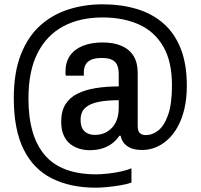

<svg xmlns="http://www.w3.org/2000/svg" viewBox="-20 -718 931 891"><path d="M425 153Q307 153 221 110Q135 67 89.5 -25Q44 -117 44 -262Q44 -382 77 -465.5Q110 -549 167 -600Q224 -651 298.5 -674.5Q373 -698 456 -698Q541 -698 612.5 -677Q684 -656 736.5 -611Q789 -566 818 -494Q847 -422 847 -321Q847 -260 835.5 -212Q824 -164 804 -128.5Q784 -93 758 -69.5Q732 -46 702 -34Q672 -22 641 -22Q603 -22 582 -33Q561 -44 551.5 -59Q542 -74 540 -88H534Q520 -67 500 -52Q480 -37 454 -29Q428 -21 396 -21Q373 -21 350 -27.5Q327 -34 307.5 -48.5Q288 -63 276 -89Q264 -115 264 -153Q264 -202 283.5 -233.5Q303 -265 339 -283Q375 -301 424 -309Q473 -317 531 -317V-374Q531 -397 524.5 -414Q518 -431 501 -440Q484 -449 452 -449Q420 -449 401.5 -440Q383 -431 376 -415.5Q369 -400 369 -383V-367H285Q284 -372 284 -376.5Q284 -381 284 -386Q284 -430 305 -460Q326 -490 365 -505.5Q404 -521 455 -521Q508 -521 544.5 -505Q581 -489 600 -458Q619 -427 619 -380V-133Q619 -111 628.5 -101Q638 -91 657 -91Q687 -91 714.5 -112.5Q742 -134 760 -184.5Q778 -235 778 -322Q778 -433 737.5 -502.5Q697 -572 624.5 -604.5Q552 -637 456 -637Q350 -637 273 -595.5Q196 -554 154 -471Q112 -388 112 -261Q112 -86 188.5 2.5Q265 91 426 91Q450 91 481.5 87.5Q513 84 542.5 77.5Q572 71 590 63V129Q569 137 538.5 142Q508 147 477.5 150Q447 153 425 153ZM420 -92Q446 -92 466 -101Q486 -110 501 -126.5Q516 -143 523.5 -166Q531 -189 531 -219V-253Q476 -253 436.5 -245Q397 -237 375.5 -217.5Q354 -198 354 -162Q354 -138 361.5 -123Q369 -108 384.5 -100Q400 -92 420 -92Z"/></svg>

Font: Archivo SemiCondensed Medium
Style: Regular
Weight: 500
Width: 4
Designer: Hector Gatti
Foundry: Omnibus-Type
Version: Version 2.001